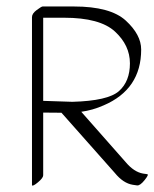

<svg xmlns="http://www.w3.org/2000/svg" viewBox="-20 -555 483 601"><path d="M440.9 -9.8Q446.8 -8.8 432.6 8.8Q418.5 26.4 409.2 25.4L395.5 23.4Q365.7 18.6 339.4 -13.7L172.4 -202.1Q134.3 -202.1 115.2 -202.6V-6.3Q115.2 2 98.9 15.6Q82.5 29.3 80.1 24.9V-501.5Q80.1 -512.7 95 -523.7Q109.9 -534.7 113.3 -534.7H211.4Q325.7 -534.7 373.8 -490.5Q421.9 -446.3 421.9 -399.9Q421.9 -275.4 304.2 -225.1Q270 -210 234.4 -205.1L373.5 -47.4Q399.4 -16.6 427.7 -11.7ZM115.2 -239.3Q115.2 -239.3 206.5 -236.3Q317.9 -239.3 352.3 -269.8Q386.7 -300.3 386.7 -356.7Q386.7 -413.1 339.8 -456.3Q293 -499.5 180.7 -499.5H115.2Z"/></svg>

Font: ML-NILA03
Style: Regular
Weight: 400
Designer: CLT@C-DIT
Version: Version ML-NILA03 1.0